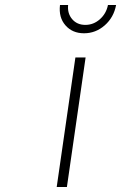

<svg xmlns="http://www.w3.org/2000/svg" viewBox="-20 -752 487 772"><path d="M208 0 283.2 -521H324.2L249 0ZM221.2 -731.9H253.9Q250.5 -697.8 270.3 -674.8Q290 -651.9 323.2 -651.9Q356 -651.9 381.6 -674.6Q407.2 -697.3 414.1 -731.9H446.8Q437.5 -682.1 401.1 -650.1Q364.7 -618.2 317.9 -618.2Q271 -618.2 243.2 -650.1Q215.3 -682.1 221.2 -731.9Z"/></svg>

Font: Trueno UltraLight
Style: Italic
Weight: 250
Designer: Julieta Ulanovsky
Foundry: Julieta Ulanovsky
Version: Version 3.001b | FøM Fix